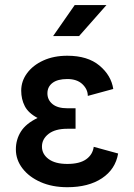

<svg xmlns="http://www.w3.org/2000/svg" viewBox="-20 -743 540 773"><path d="M251 -307.1H284.2V-224.6H251Q202.1 -224.6 175.5 -203.9Q148.9 -183.1 148.9 -152.8Q148.9 -122.6 175.5 -102.8Q202.1 -83 251 -83Q300.3 -83 326.7 -101.6Q353 -120.1 357.4 -151.9L455.6 -125Q444.8 -61.5 390.6 -25.4Q336.4 10.7 251 10.7Q190.4 10.7 143.8 -9.8Q97.2 -30.3 70.6 -64.9Q43.9 -99.6 43.9 -141.6Q43.9 -181.2 64.2 -213.4Q84.5 -245.6 131.3 -268.1Q94.2 -287.6 79.8 -315.7Q65.4 -343.8 65.4 -377.9Q65.4 -416.5 89.1 -448.5Q112.8 -480.5 154.5 -499.5Q196.3 -518.6 251 -518.6Q333 -518.6 380.4 -479Q427.7 -439.5 436 -384.8L333.5 -356.9Q333.5 -383.3 311.8 -404.1Q290 -424.8 251 -424.8Q211.9 -424.8 191.4 -409.2Q170.9 -393.6 170.9 -367.2Q170.9 -340.8 191.4 -324Q211.9 -307.1 251 -307.1ZM298.3 -597.7H193.8L280.8 -722.7H408.7Z"/></svg>

Font: Giphurs Medium
Style: Regular
Weight: 500
Version: Version 0.920; ttfautohint (v1.8.4.7-5d5b)